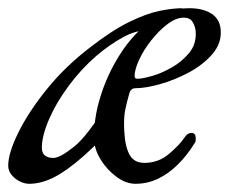

<svg xmlns="http://www.w3.org/2000/svg" viewBox="-27 -434 568 468"><path d="M44 14Q33 14 21 8Q9 2 1 -8Q-7 -18 -7 -30Q-7 -61 18 -111.5Q43 -162 87.5 -217Q132 -272 192 -318Q246 -360 288 -380.5Q330 -401 362 -407.5Q394 -414 418 -414L331 -360Q303 -360 271.5 -342.5Q240 -325 208 -298Q170 -265 139.5 -223.5Q109 -182 92 -142Q75 -102 75 -74Q75 -61 82.5 -55Q90 -49 103 -49Q119 -49 153 -76Q187 -103 235 -183L273 -151Q217 -89 176 -53Q135 -17 104 -1.5Q73 14 44 14ZM303 14Q280 14 257 -3Q234 -20 219 -44Q204 -68 203 -90Q200 -140 217 -196Q234 -252 265.5 -301.5Q297 -351 340 -382.5Q383 -414 434 -414Q469 -414 489.5 -400Q510 -386 511 -359Q513 -328 490.5 -302Q468 -276 433.5 -257.5Q399 -239 363.5 -229Q328 -219 303 -219Q293 -219 289 -209Q282 -185 278 -165Q274 -145 276 -113Q278 -76 289 -56.5Q300 -37 325 -37Q359 -37 384.5 -58.5Q410 -80 423 -99Q430 -110 439 -110Q450 -110 450 -98Q450 -97 450 -92.5Q450 -88 448 -86Q429 -55 406 -32.5Q383 -10 357.5 2Q332 14 303 14ZM308 -242Q319 -242 342.5 -248.5Q366 -255 391.5 -269.5Q417 -284 434.5 -305.5Q452 -327 450 -357Q449 -370 442.5 -380.5Q436 -391 421 -391Q402 -391 381 -375Q360 -359 341.5 -335.5Q323 -312 312 -288Q301 -264 301 -248Q301 -242 308 -242Z"/></svg>

Font: EB Garamond
Style: Italic
Weight: 400
Italic angle: -17.2°
Designer: Georg Duffner and Octavio Pardo
Foundry: Georg Duffner
Version: Version 1.001